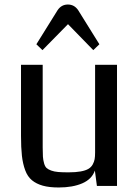

<svg xmlns="http://www.w3.org/2000/svg" viewBox="-20 -823 611 850"><path d="M73 0ZM498 0H409L400 -68Q387 -30 344.5 -11.5Q302 7 240 7Q198 7 169.5 -1Q141 -9 121.5 -25Q102 -41 91.5 -69.5Q81 -98 77 -133.5Q73 -169 73 -222V-536H169V-225Q169 -214 169 -195.5Q169 -177 169 -170Q169 -144 170 -129.5Q171 -115 175 -100.5Q179 -86 186 -79.5Q193 -73 206.5 -68Q220 -63 238 -61.5Q256 -60 283 -60Q315 -60 337 -64Q359 -68 371.5 -75.5Q384 -83 390.5 -95Q397 -107 399 -118.5Q401 -130 401 -148Q401 -154 401 -167Q401 -180 401 -187V-536H498ZM281 -716 168 -601 141 -627 235 -778Q252 -803 280.5 -803Q309 -803 326 -778L420 -627L393 -601Z"/></svg>

Font: Myanmar Chatu
Style: Regular
Weight: 400
Designer: Danh Hong
Foundry: Google Inc.
Version: Version 2.00 November 20, 2015